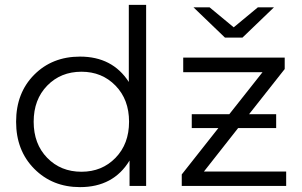

<svg xmlns="http://www.w3.org/2000/svg" viewBox="-20 -762 1239 787"><path d="M508 -426V-742H579V0H511V-104Q445 5 308 5Q195 5 120.5 -70Q46 -145 46 -263Q46 -381 120 -455.5Q194 -530 308 -530Q441 -530 508 -426ZM974 -608H902L773 -732H839L938 -650L1037 -732H1103ZM816 -59H1153V0H725V-47L875 -237H766V-294H920L1056 -466H731V-526H1147V-479L1001 -294H1112V-237H956ZM314 -58Q398 -58 453.5 -115Q509 -172 509 -263Q509 -354 453.5 -411Q398 -468 314 -468Q229 -468 173.5 -411Q118 -354 118 -263Q118 -172 173.5 -115Q229 -58 314 -58Z"/></svg>

Font: Montserrat Alternates
Style: Regular
Weight: 400
Designer: Julieta Ulanovsky
Foundry: Julieta Ulanovsky
Version: Version 7.200;PS 007.200;hotconv 1.0.88;makeotf.lib2.5.64775